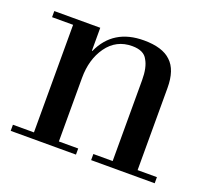

<svg xmlns="http://www.w3.org/2000/svg" viewBox="-92 -620 815 738"><g transform="rotate(20 315.0 -251.0)"><path d="M17 -25H103V-465H17V-490H205V-396H207Q255 -502 380 -502Q456 -502 491 -468Q527 -435 527 -361V-25H606V0H346V-25H425V-356Q425 -408 408 -436Q393 -466 345 -466Q280 -466 242 -413Q205 -361 205 -285V-25H284V0H17Z"/></g></svg>

Font: Bailleul Roman
Style: Roman
Weight: 400
Version: Version 1